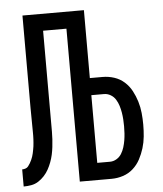

<svg xmlns="http://www.w3.org/2000/svg" viewBox="-53 -781 705 828"><g transform="rotate(-5 300.0 -367.5)"><path d="M16 0V-74Q23 -74 30.5 -76.5Q38 -79 42.5 -85Q47 -91 51 -97.5Q55 -104 58 -111Q61 -118 63.5 -125Q66 -132 67.5 -139.5Q69 -147 70.5 -154.5Q72 -162 73 -169.5Q74 -177 74.5 -184.5Q75 -192 75.5 -199.5Q76 -207 76 -214.5Q76 -222 76 -229Q76 -256 75.5 -282Q75 -308 75 -335V-735H341V-441H396Q422 -441 446.5 -433Q471 -425 490 -408Q509 -391 521 -368.5Q533 -346 540.5 -321.5Q548 -297 550.5 -271.5Q553 -246 553 -221Q553 -195 550.5 -169.5Q548 -144 540.5 -119.5Q533 -95 521 -72.5Q509 -50 490 -33Q471 -16 446.5 -8Q422 0 396 0H259V-662H158V-335Q158 -321 158 -307Q158 -293 158 -279V-278Q158 -273 158 -268.5Q158 -264 158 -259Q158 -242 158 -225.5Q158 -209 157 -192.5Q156 -176 154 -159Q152 -142 148.5 -126Q145 -110 139 -94Q133 -78 125 -63.5Q117 -49 105.5 -36.5Q94 -24 80 -15Q66 -6 49.5 -3Q33 0 16 0ZM396 -74Q411 -74 424.5 -82Q438 -90 446 -103Q454 -116 458.5 -130.5Q463 -145 465.5 -160Q468 -175 469 -190Q470 -205 470 -221Q470 -236 469 -251Q468 -266 465.5 -281Q463 -296 458.5 -310.5Q454 -325 446 -338Q438 -351 424.5 -359Q411 -367 396 -367H341V-74Z"/></g></svg>

Font: Iosevka Curly Extended
Style: Regular
Weight: 400
Width: 7
Monospace: yes
Designer: Belleve Invis
Foundry: Belleve Invis
Version: Version 11.1.0; ttfautohint (v1.8.3)